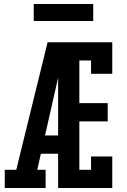

<svg xmlns="http://www.w3.org/2000/svg" viewBox="-20 -948 640 968"><path d="M4 0V-92H62L220 -735H312Q299 -674 285.5 -612.5Q272 -551 258 -490L207 -265H273V-173H186L168 -92H210V0ZM273 0V-735H546V-576H439V-643H380V-428H523V-336H380V-92H439V-159H546V0ZM150 -842V-928H450V-842Z"/></svg>

Font: Iosevka Slab Semibold Extended
Style: Regular
Weight: 600
Width: 7
Monospace: yes
Designer: Belleve Invis
Foundry: Belleve Invis
Version: Version 11.1.0; ttfautohint (v1.8.3)